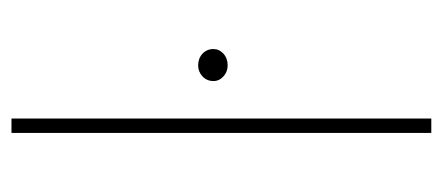

<svg xmlns="http://www.w3.org/2000/svg" viewBox="-244 -546 790 343"><g transform="rotate(-90 151.5 -375.0)"><path d="M110.8 -750V0H85V-750ZM177.7 -389.2Q177.7 -400.9 186 -408.7Q194.3 -416.5 205.6 -416.5Q218.3 -416.5 226.6 -408.7Q234.9 -400.9 234.9 -389.2Q234.9 -378.9 226.6 -371.3Q218.3 -363.8 205.6 -363.8Q194.3 -363.8 186 -371.3Q177.7 -378.9 177.7 -389.2Z"/></g></svg>

Font: Roboto Condensed Thin
Style: Regular
Weight: 250
Width: 3
Designer: Christian Robertson
Foundry: Google
Version: Version 3.009; 2024